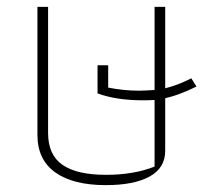

<svg xmlns="http://www.w3.org/2000/svg" viewBox="-20 -530 622 559"><path d="M89 -137V-510H120V-143Q120 -79 162 -50Q204 -21 288 -21Q370 -21 430 -45V-239Q419 -238 395 -238Q319 -238 264 -258V-340H295V-275Q340 -266 385 -266Q400 -266 430 -268V-510H461V-273Q498 -282 537 -302L552 -278Q501 -253 461 -244V-91Q461 -41 415.5 -16Q370 9 288 9Q193 9 141 -28Q89 -65 89 -137Z"/></svg>

Font: Athiti ExtraLight
Style: Regular
Weight: 250
Version: Version 1.032